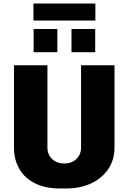

<svg xmlns="http://www.w3.org/2000/svg" viewBox="-20 -1055 726 1085"><path d="M315 10Q236 10 178 -19Q120 -48 89.5 -100Q59 -152 59 -221V-686H248V-221Q248 -181 275 -156Q302 -131 343 -131Q385 -131 411.5 -156.5Q438 -182 438 -221V-686H627V-221Q627 -152 592 -100Q557 -48 495.5 -19Q434 10 353 10ZM169 -939V-1035H519V-939ZM170 -760V-891H304V-760ZM384 -760V-891H518V-760Z"/></svg>

Font: Chivo Medium ExtraBold
Style: Regular
Weight: 800
Version: Version 2.002